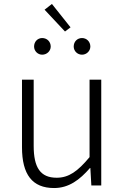

<svg xmlns="http://www.w3.org/2000/svg" viewBox="-20 -936 629 969"><path d="M253 13C327 13 382 -28 434 -88H436L441 0H491V-534H432V-143C372 -71 327 -39 266 -39C184 -39 150 -90 150 -200V-534H91V-193C91 -55 143 13 253 13ZM193 -660C217 -660 236 -679 236 -701C236 -726 217 -744 193 -744C170 -744 152 -726 152 -701C152 -679 170 -660 193 -660ZM308 -777 336 -798 242 -916 205 -887ZM394 -660C417 -660 436 -679 436 -701C436 -726 417 -744 394 -744C370 -744 352 -726 352 -701C352 -679 370 -660 394 -660Z"/></svg>

Font: Noto Sans CJK SC Light
Style: Regular
Weight: 300
Designer: Ryoko NISHIZUKA 西塚涼子 (kana, bopomofo & ideographs); Paul D. Hunt (Latin, Greek & Cyrillic); Sandoll Communications 산돌커뮤니
Foundry: Adobe
Version: Version 2.004;hotconv 1.0.118;makeotfexe 2.5.65603